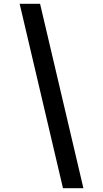

<svg xmlns="http://www.w3.org/2000/svg" viewBox="-20 -843 540 1006"><path d="M310 143 83 -823H190L417 143Z"/></svg>

Font: Iosevka SS04 Semibold
Style: Italic
Weight: 600
Italic angle: -9°
Monospace: yes
Designer: Belleve Invis
Foundry: Belleve Invis
Version: Version 19.0.0; ttfautohint (v1.8.4)